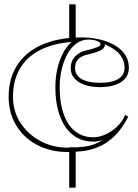

<svg xmlns="http://www.w3.org/2000/svg" viewBox="-20 -728 636 888"><path d="M300 -708H330V-539H300ZM300 -47H330V140H300ZM294 -25Q214 -25 152 -57.5Q90 -90 55 -148Q20 -206 20 -280Q20 -345 43 -396Q66 -447 110 -482.5Q154 -518 216.5 -536.5Q279 -555 358 -555Q398 -555 437 -546.5Q476 -538 507.5 -520.5Q539 -503 557.5 -476.5Q576 -450 576 -414Q576 -385 559 -365Q542 -345 512 -335Q482 -325 443 -325Q384 -325 345.5 -348Q307 -371 307 -414Q307 -445 327.5 -467Q348 -489 383 -496Q445 -510 445 -523Q445 -529 437.5 -534Q430 -539 417.5 -542Q405 -545 389 -545Q358 -545 333 -526.5Q308 -508 291 -476.5Q274 -445 265 -406Q256 -367 256 -325Q256 -270 266.5 -227Q277 -184 297 -154Q317 -124 346 -108.5Q375 -93 412 -93Q437 -93 466 -105.5Q495 -118 520.5 -141.5Q546 -165 559 -197L573 -188Q543 -130 508 -97Q473 -64 435.5 -48.5Q398 -33 362 -29Q326 -25 294 -25ZM465 -523V-518Q463 -504 444 -494.5Q425 -485 387 -476Q327 -464 327 -414Q327 -380 357.5 -362.5Q388 -345 443 -345Q497 -345 526.5 -362.5Q556 -380 556 -414Q556 -434 549.5 -450Q543 -466 531 -479.5Q519 -493 502 -503.5Q485 -514 465 -523ZM40 -280Q40 -214 74 -161Q108 -108 165.5 -76.5Q223 -45 294 -45Q332 -45 373 -50Q414 -55 454 -80Q444 -77 433 -75Q422 -73 412 -73Q370 -73 337.5 -90.5Q305 -108 282.5 -141Q260 -174 248 -220.5Q236 -267 236 -325Q236 -366 244.5 -406Q253 -446 270 -479.5Q287 -513 311 -534Q224 -527 163.5 -495.5Q103 -464 71.5 -409.5Q40 -355 40 -280Z"/></svg>

Font: Kalnia Glaze Thin
Style: Regular
Weight: 100
Version: Version 1.110